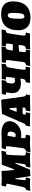

<svg xmlns="http://www.w3.org/2000/svg" viewBox="1390 -1964 563 3424"><g transform="rotate(-90 1672.0 -252.5)"><path d="M242 8 359 0C407 -118 443 -199 467 -260H479C472 -211 462 -135 458 -109C455 -84 443 -74 413 -71L394 6C401 4 515 0 563 0C602 1 637 2 653 2L669 -70C668 -72 668 -73 663 -77C658 -77 648 -76 639 -76C618 -76 610 -88 610 -123C610 -129 611 -135 611 -142C613 -208 616 -339 622 -391C626 -423 634 -429 678 -430L694 -506L687 -509C661 -507 634 -506 613 -505C591 -503 569 -503 547 -503C515 -503 482 -504 447 -504C431 -456 398 -369 364 -285H352C342 -373 336 -455 335 -507C297 -506 234 -504 198 -504C177 -504 123 -506 74 -508L57 -434L64 -427C102 -423 107 -421 107 -407C107 -393 57 -154 47 -120C39 -87 25 -73 -4 -70L-20 6C-20 5 62 0 80 0C99 0 160 2 201 3L220 -69C218 -72 216 -74 213 -76C207 -76 198 -75 194 -75C178 -75 170 -82 170 -96C170 -103 181 -191 190 -260H202C205 -235 218 -161 242 8Z M740 -504 724 -438 731 -428C731 -428 748 -429 761 -429C771 -429 776 -423 776 -405C776 -400 776 -394 775 -387L743 -137C737 -94 722 -77 684 -71L667 7C667 8 787 0 823 0C859 0 965 3 965 3L982 -69C981 -72 979 -73 978 -76C978 -76 965 -75 955 -75C928 -75 919 -84 919 -108C919 -115 920 -123 921 -133L924 -157H992C1109 -157 1223 -251 1223 -364C1223 -420 1186 -509 1006 -509C1006 -509 899 -504 860 -504ZM986 -254 938 -261C945 -306 953 -348 959 -383C962 -399 964 -401 973 -401C1017 -401 1036 -385 1036 -347C1036 -304 1023 -268 986 -254Z M1660 -125 1608 -502 1596 -513 1352 -500 1184 -111C1175 -91 1159 -77 1142 -72L1128 1H1238C1287 1 1365 3 1365 3L1380 -67L1373 -76H1354C1343 -76 1338 -78 1338 -85C1338 -89 1339 -94 1342 -103L1349 -129C1346 -129 1397 -132 1410 -132L1467 -131L1466 -110C1466 -105 1465 -102 1465 -99C1465 -83 1458 -80 1413 -75L1400 -3L1406 4C1406 4 1488 1 1567 1C1614 1 1685 2 1685 2L1701 -64L1695 -73C1676 -76 1664 -89 1660 -125ZM1389 -238 1436 -363H1456L1462 -239C1444 -238 1437 -238 1425 -238Z M2100 -503H1975L1964 -440L1973 -428C1978 -427 1988 -428 1997 -428C2008 -428 2012 -426 2012 -415C2012 -409 2011 -402 2010 -393L1995 -275L1943 -265C1908 -273 1894 -287 1894 -317C1894 -323 1894 -329 1895 -336L1903 -392C1907 -415 1916 -423 1945 -429L1954 -506C1878 -504 1821 -503 1797 -503H1707L1694 -440L1703 -428C1706 -427 1715 -428 1723 -428C1730 -428 1734 -425 1734 -415C1734 -413 1733 -410 1733 -406L1724 -330C1723 -322 1723 -314 1723 -307C1723 -214 1790 -162 1895 -162C1922 -162 1951 -165 1982 -172L1977 -130C1973 -94 1952 -74 1915 -73L1905 1C1947 1 2013 0 2044 0C2086 0 2146 1 2181 1L2193 -68L2185 -79C2181 -78 2172 -76 2161 -76C2146 -76 2140 -81 2140 -104C2140 -114 2141 -126 2143 -143C2153 -232 2171 -334 2182 -383C2189 -416 2200 -424 2238 -431L2248 -506C2170 -504 2121 -503 2100 -503Z M2791 -391C2797 -421 2805 -427 2844 -433L2859 -507C2859 -507 2780 -505 2733 -504H2569L2555 -441L2561 -429H2582C2601 -429 2607 -424 2607 -405C2607 -401 2607 -396 2606 -390L2595 -307C2585 -306 2572 -305 2536 -305L2481 -308L2497 -396C2501 -419 2509 -425 2542 -431L2557 -507C2557 -507 2433 -504 2382 -504H2276L2262 -441L2268 -429H2288C2306 -429 2313 -424 2313 -406C2313 -401 2313 -396 2312 -390L2279 -127C2273 -87 2262 -77 2221 -69L2206 3C2206 4 2292 0 2342 0C2376 0 2485 3 2485 3L2500 -67L2494 -76C2494 -76 2489 -74 2474 -74C2460 -74 2454 -79 2454 -99C2455 -105 2454 -110 2456 -119L2465 -194C2465 -194 2533 -201 2548 -201C2566 -201 2583 -200 2583 -200L2573 -128C2568 -90 2551 -74 2514 -73L2499 1L2645 0H2687C2743 1 2786 1 2786 1L2802 -68C2800 -72 2797 -74 2795 -78C2795 -78 2787 -76 2775 -76C2757 -76 2749 -85 2749 -110C2749 -139 2780 -342 2791 -391Z M3068 9C3260 9 3359 -105 3359 -307C3359 -447 3279 -514 3135 -514C2940 -514 2844 -406 2844 -204C2844 -62 2927 9 3068 9ZM3089 -99C3060 -99 3049 -121 3049 -191C3049 -341 3065 -396 3111 -396C3141 -396 3153 -374 3153 -304C3153 -154 3137 -99 3089 -99Z"/></g></svg>

Font: Alegreya SC Black
Style: Italic
Weight: 900
Italic angle: -7°
Designer: Juan Pablo del Peral
Foundry: Huerta Tipografica
Version: Version 2.007;PS 002.007;hotconv 1.0.88;makeotf.lib2.5.64775